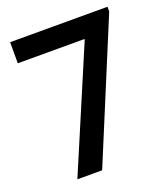

<svg xmlns="http://www.w3.org/2000/svg" viewBox="-133 -815 797 910"><g transform="rotate(-20 266.0 -360.0)"><path d="M359.4 -609.4V-613.3H23.4V-719.7H514.6V-696.3L225.6 0H100.6Z"/></g></svg>

Font: Reddit Sans Fudge SemiBold
Style: Regular
Weight: 600
Designer: Stephen Hutchings
Foundry: Reddit
Version: Version 1.011